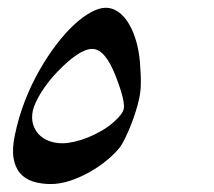

<svg xmlns="http://www.w3.org/2000/svg" viewBox="-20 -544 540 485"><path d="M247.1 -524.4Q263.7 -524.4 278.6 -514.2Q293.5 -503.9 305.4 -484.1Q317.4 -464.4 325.2 -435.8Q333 -407.2 334.5 -371.1Q336.4 -347.7 335.7 -328.4Q335 -309.1 330.6 -291Q327.6 -277.3 322 -259.8Q316.4 -242.2 309.6 -225.3Q302.7 -208.5 295.7 -194.1Q288.6 -179.7 283.2 -172.4Q270.5 -156.2 250.5 -139.6Q230.5 -123 206.8 -109.6Q183.1 -96.2 157.5 -87.6Q131.8 -79.1 107.9 -79.1Q84 -79.1 63.7 -85.4Q43.5 -91.8 30.8 -106.4Q18.1 -121.1 14.2 -144.8Q10.3 -168.5 17.6 -203.1Q26.9 -247.6 42.7 -288.6Q58.6 -329.6 78.9 -365.2Q99.1 -400.9 121.6 -430.4Q144 -460 166.3 -480.7Q188.5 -501.5 209.5 -512.9Q230.5 -524.4 247.1 -524.4ZM212.9 -420.4Q180.7 -420.4 125 -362.8Q113.3 -350.6 102.8 -337.2Q92.3 -323.7 84.2 -310.8Q76.2 -297.9 70.6 -285.9Q64.9 -273.9 63 -264.6Q59.1 -246.6 63.2 -231.4Q67.4 -216.3 77.4 -205.3Q87.4 -194.3 103 -188.2Q118.7 -182.1 138.2 -182.1Q150.4 -182.1 167 -185.8Q183.6 -189.5 201.4 -196.5Q219.2 -203.6 237.3 -214.1Q255.4 -224.6 270 -238.3Q290 -256.3 292.5 -268.6Q296.9 -287.6 272.9 -350.1Q246.1 -420.4 212.9 -420.4Z"/></svg>

Font: XB Kayhan
Style: Italic
Weight: 400
Italic angle: -12°
Designer: Behnam
Foundry: Irmug
Version: Version 7.300 2009